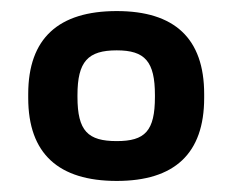

<svg xmlns="http://www.w3.org/2000/svg" viewBox="-20 -693 420 347"><path d="M31 -523V-516C31 -415 86 -366 191 -366C295 -366 349 -415 349 -516V-523C349 -624 295 -673 191 -673C86 -673 31 -624 31 -523ZM120 -518V-521C120 -582 139 -602 191 -602C242 -602 260 -582 260 -521V-518C260 -456 242 -438 191 -438C139 -438 120 -456 120 -518Z"/></svg>

Font: LT Wave Medium
Style: Regular
Weight: 500
Designer: Daniel Lyons
Version: Version 2.5 (Glyphs App)